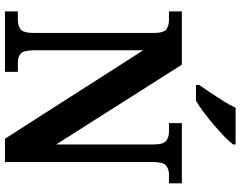

<svg xmlns="http://www.w3.org/2000/svg" viewBox="-118 -853 971 775"><g transform="rotate(90 367.5 -465.5)"><path d="M26 0V-52H60Q83 -52 98 -63Q113 -74 113 -117V-601Q113 -641 98 -651.5Q83 -662 62 -662H26V-714H241L563 -207V-601Q563 -640 548 -651Q533 -662 513 -662H477V-714H720V-662H684Q662 -662 648 -650Q634 -638 634 -597V0H540L183 -558V-117Q183 -74 197 -63Q211 -52 233 -52H270V0ZM323 -784Q337 -804 354.5 -830Q372 -856 388.5 -882.5Q405 -909 415 -931H563V-921Q554 -908 534 -888.5Q514 -869 488.5 -847Q463 -825 436.5 -805Q410 -785 387 -771H323Z"/></g></svg>

Font: Noto Serif Tamil SemiCondensed
Style: Bold Italic
Weight: 700
Width: 4
Italic angle: -12°
Designer: Indian Type Foundry, Tom Grace, and the Monotype Design Team
Foundry: Monotype Imaging Inc.
Version: Version 2.003; ttfautohint (v1.8.4.7-5d5b)